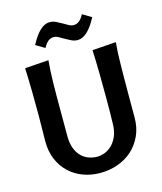

<svg xmlns="http://www.w3.org/2000/svg" viewBox="-133 -1008 943 1117"><g transform="rotate(-15 339.0 -450.0)"><path d="M201 -245Q201 -202 212.5 -171.5Q224 -141 243.5 -121.5Q263 -102 288 -93Q313 -84 339 -84Q361 -84 384.5 -93Q408 -102 428 -121.5Q448 -141 461 -171Q474 -201 475 -243Q476 -273 476.5 -309Q477 -345 477 -402Q477 -474 476 -544.5Q475 -615 472 -690L615 -700Q612 -670 610.5 -638.5Q609 -607 608.5 -569.5Q608 -532 607.5 -485.5Q607 -439 607 -379V-249Q607 -187 584.5 -138.5Q562 -90 524.5 -56.5Q487 -23 437 -5.5Q387 12 332 12Q277 12 229 -6Q181 -24 145.5 -57.5Q110 -91 89.5 -139.5Q69 -188 69 -249Q69 -278 70 -314.5Q71 -351 71 -402Q71 -474 70 -544.5Q69 -615 66 -690L209 -700Q206 -670 204.5 -638.5Q203 -607 202 -569.5Q201 -532 201 -485.5Q201 -439 201 -379ZM520 -876Q464 -769 405 -769Q385 -769 367.5 -777.5Q350 -786 333.5 -795.5Q317 -805 302 -813.5Q287 -822 272 -822Q236 -822 211 -773L157 -805Q213 -912 272 -912Q292 -912 309.5 -903.5Q327 -895 343.5 -885.5Q360 -876 375 -867.5Q390 -859 405 -859Q441 -859 466 -908Z"/></g></svg>

Font: Cantora One
Style: Regular
Weight: 400
Designer: Pablo Impallari, Rodrigo Fuenzalida
Foundry: Pablo Impallari
Version: Version 1.002; ttfautohint (v0.8) -G 200 -r 50